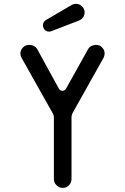

<svg xmlns="http://www.w3.org/2000/svg" viewBox="-20 -944 640 980"><path d="M300.5 15Q281.5 15 268.5 1.5Q255 -11.5 255 -30.5V-343.5Q255 -356.5 249 -366L90.5 -648Q84 -659 84 -671Q84 -687.5 97 -701.5Q110 -715 128.5 -715Q156.5 -715 170 -693L281 -490.5Q288 -480.5 299 -480.5Q309.5 -480.5 316.5 -490.5L429.5 -693Q435.5 -703.5 447 -709.5Q459 -715 470 -715Q489 -715 501.5 -701.5Q514 -688.5 514 -670.5Q514 -659.5 508 -648L350.5 -367Q345 -356 345 -346.5V-30.5Q345 -11.5 332 1.5Q319.5 15 300.5 15ZM230.5 -782.5Q212 -782.5 203 -799.5Q199 -807.5 199 -814.5Q199 -823 203 -830.2Q207 -837.5 215 -842L345.5 -918.5Q356 -924.5 367.5 -924.5Q379 -924.5 389 -919Q399 -913.5 405.5 -903.5Q408.5 -898 410.2 -892.2Q412 -886.5 412 -880.5Q412 -867.5 404.5 -856.2Q397 -845 384 -839.5L242.5 -785Q236 -782.5 230.5 -782.5Z"/></svg>

Font: Maple Mono SC NF
Style: Regular
Weight: 400
Designer: subframe7536
Version: Version 4.2; ttfautohint (v1.8.4.7-5d5b-dirty);Nerd Fonts 6.